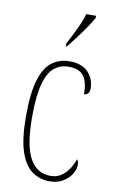

<svg xmlns="http://www.w3.org/2000/svg" viewBox="-88 -813 523 871"><g transform="rotate(10 173.5 -378.0)"><path d="M203 10Q159 10 123.5 -15Q88 -40 68 -99.5Q48 -159 48 -263Q48 -371 67 -431.5Q86 -492 120 -517Q154 -542 200 -542Q257 -542 286 -511.5Q315 -481 315 -437Q315 -420 307 -413Q299 -406 290 -406Q290 -462 270 -489.5Q250 -517 200 -517Q163 -517 135 -495Q107 -473 91.5 -418Q76 -363 76 -264Q76 -131 109 -73Q142 -15 203 -15Q233 -15 254 -29.5Q275 -44 289 -66Q303 -88 310 -110Q314 -106 316 -100Q318 -94 318 -83Q318 -65 304.5 -43Q291 -21 265.5 -5.5Q240 10 203 10ZM171 -619Q194 -663 210.5 -697.5Q227 -732 237 -766H282V-756Q273 -739 255 -712.5Q237 -686 216 -658Q195 -630 176 -606H171Z"/></g></svg>

Font: Noto Serif Tamil ExtraCondensed Thin
Style: Regular
Weight: 100
Width: 2
Designer: Indian Type Foundry, Tom Grace, and the Monotype Design Team
Foundry: Monotype Imaging Inc.
Version: Version 2.004; ttfautohint (v1.8.4.7-5d5b)